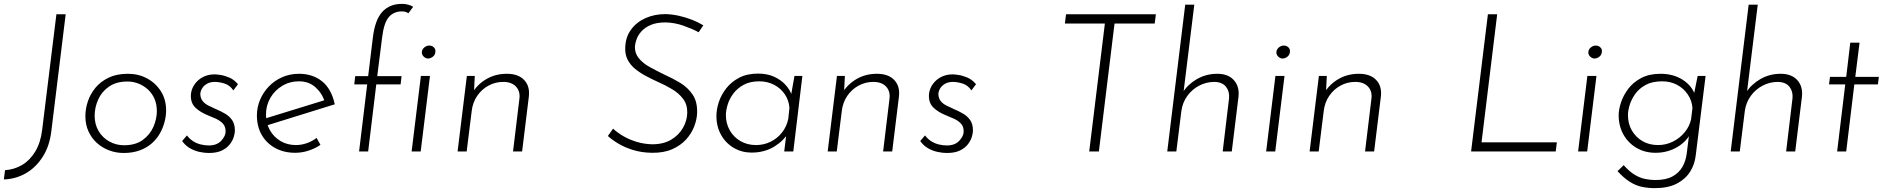

<svg xmlns="http://www.w3.org/2000/svg" viewBox="-60 -784 9752 994"><path d="M206 -107Q197 -28 161 28Q125 84 73 113.5Q21 143 -40 145L-34 97Q14 94 54.5 70Q95 46 122.5 0.5Q150 -45 158 -110L232 -710H280Z M580 8Q541 8 505 -5.5Q469 -19 441.5 -44Q414 -69 398 -104Q382 -139 382 -183Q382 -221 395 -259.5Q408 -298 434.5 -330Q461 -362 502.5 -382Q544 -402 602 -402Q657 -402 701.5 -378Q746 -354 773 -311.5Q800 -269 800 -212Q800 -184 792 -153Q784 -122 768 -93.5Q752 -65 726 -42Q700 -19 663.5 -5.5Q627 8 580 8ZM582 -32Q641 -32 678.5 -59Q716 -86 734 -127Q752 -168 752 -209Q752 -244 740 -272Q728 -300 706.5 -320Q685 -340 657.5 -351Q630 -362 600 -362Q542 -362 504 -335.5Q466 -309 448 -268Q430 -227 430 -185Q430 -140 450.5 -105.5Q471 -71 506 -51.5Q541 -32 582 -32Z M1021 8Q999 8 973 2.5Q947 -3 923.5 -16.5Q900 -30 883 -54L908 -83Q922 -64 940.5 -52.5Q959 -41 980 -36Q1001 -31 1021 -31Q1063 -31 1085.5 -55.5Q1108 -80 1108 -103Q1108 -129 1094 -144Q1080 -159 1058.5 -169Q1037 -179 1014 -188Q977 -203 952.5 -226Q928 -249 928 -287Q928 -307 936 -326.5Q944 -346 960 -362.5Q976 -379 999 -389Q1022 -399 1052 -399Q1060 -399 1081 -396Q1102 -393 1127 -382.5Q1152 -372 1172 -348L1148 -316Q1130 -343 1102.5 -351.5Q1075 -360 1052 -360Q1028 -360 1011 -350Q994 -340 985.5 -325Q977 -310 977 -296Q978 -275 989 -261Q1000 -247 1018 -238Q1036 -229 1056 -220Q1082 -209 1104.5 -196Q1127 -183 1141.5 -162.5Q1156 -142 1156 -108Q1156 -94 1150 -74.5Q1144 -55 1129 -36Q1114 -17 1088 -4.5Q1062 8 1021 8Z M1472 -33Q1501 -33 1529 -43Q1557 -53 1579 -70L1599 -34Q1571 -15 1537 -4Q1503 7 1468 7Q1410 7 1365 -17.5Q1320 -42 1295 -85.5Q1270 -129 1270 -186Q1270 -228 1286 -266.5Q1302 -305 1331 -335.5Q1360 -366 1400 -384Q1440 -402 1489 -402Q1524 -402 1554 -392Q1584 -382 1608 -362.5Q1632 -343 1648.5 -313Q1665 -283 1673 -244L1316 -133L1308 -169L1639 -271L1621 -257Q1608 -301 1573.5 -332Q1539 -363 1488 -363Q1440 -363 1401 -339.5Q1362 -316 1339.5 -277Q1317 -238 1317 -191Q1317 -146 1337 -110.5Q1357 -75 1392 -54Q1427 -33 1472 -33Z M1799 0 1841 -347H1774L1779 -390H1846L1870 -587Q1881 -681 1919 -722.5Q1957 -764 2021 -764Q2035 -764 2050.5 -760.5Q2066 -757 2079 -749L2054 -715Q2048 -720 2040 -722.5Q2032 -725 2021 -725Q1978 -725 1952.5 -695Q1927 -665 1918 -588L1893 -390H2019L2014 -347H1888L1846 0ZM2119 -391H2166L2118 0H2071ZM2124 -515Q2125 -529 2137.5 -539Q2150 -549 2164 -548Q2177 -548 2186.5 -538.5Q2196 -529 2194 -515Q2193 -500 2181 -490.5Q2169 -481 2155 -481Q2142 -482 2132.5 -492Q2123 -502 2124 -515Z M2398 -391 2393 -291 2384 -301Q2410 -346 2457 -374Q2504 -402 2564 -402Q2623 -402 2653.5 -370Q2684 -338 2678 -285L2643 0H2596L2629 -273Q2634 -311 2611.5 -335.5Q2589 -360 2545 -360Q2504 -360 2468.5 -340.5Q2433 -321 2410 -287Q2387 -253 2382 -209L2356 0H2309L2357 -391Z M3557 -617Q3526 -634 3479.5 -650.5Q3433 -667 3386 -668Q3340 -668 3309.5 -655Q3279 -642 3261 -622Q3243 -602 3235.5 -580.5Q3228 -559 3227 -543Q3226 -508 3247.5 -482Q3269 -456 3304.5 -436.5Q3340 -417 3379 -398Q3422 -379 3461.5 -355Q3501 -331 3526 -294Q3551 -257 3549 -199Q3548 -166 3534 -129.5Q3520 -93 3492 -62Q3464 -31 3420 -11.5Q3376 8 3314 7Q3262 6 3219 -7Q3176 -20 3143 -39.5Q3110 -59 3087 -80L3114 -118Q3135 -98 3166.5 -79.5Q3198 -61 3236.5 -49.5Q3275 -38 3316 -37Q3375 -37 3415 -61Q3455 -85 3476 -122.5Q3497 -160 3498 -199Q3499 -242 3477 -271.5Q3455 -301 3420 -322Q3385 -343 3346 -360Q3315 -374 3284 -390.5Q3253 -407 3228 -427.5Q3203 -448 3189 -475.5Q3175 -503 3177 -540Q3179 -593 3207.5 -631.5Q3236 -670 3282.5 -690.5Q3329 -711 3385 -711Q3421 -710 3456 -702Q3491 -694 3523 -681.5Q3555 -669 3581 -653Z M3831 6Q3781 6 3739.5 -18Q3698 -42 3673.5 -85Q3649 -128 3649 -183Q3649 -218 3661.5 -256Q3674 -294 3700.5 -327.5Q3727 -361 3767.5 -382Q3808 -403 3865 -403Q3911 -403 3946 -387.5Q3981 -372 4005.5 -346Q4030 -320 4041 -286L4032 -272L4053 -391H4094L4047 0H4000L4014 -114L4021 -96Q4011 -78 3992.5 -59.5Q3974 -41 3950 -26Q3926 -11 3896 -2.5Q3866 6 3831 6ZM3854 -33Q3894 -33 3929 -50Q3964 -67 3988.5 -98Q4013 -129 4021 -169L4027 -226Q4024 -265 4003 -296Q3982 -327 3947.5 -345Q3913 -363 3871 -363Q3823 -363 3790 -345Q3757 -327 3736.5 -299.5Q3716 -272 3707 -242Q3698 -212 3698 -188Q3698 -145 3718 -109.5Q3738 -74 3773.5 -53.5Q3809 -33 3854 -33Z M4314 -391 4309 -291 4300 -301Q4326 -346 4373 -374Q4420 -402 4480 -402Q4539 -402 4569.5 -370Q4600 -338 4594 -285L4559 0H4512L4545 -273Q4550 -311 4527.5 -335.5Q4505 -360 4461 -360Q4420 -360 4384.5 -340.5Q4349 -321 4326 -287Q4303 -253 4298 -209L4272 0H4225L4273 -391Z M4842 8Q4820 8 4794 2.5Q4768 -3 4744.5 -16.5Q4721 -30 4704 -54L4729 -83Q4743 -64 4761.5 -52.5Q4780 -41 4801 -36Q4822 -31 4842 -31Q4884 -31 4906.5 -55.5Q4929 -80 4929 -103Q4929 -129 4915 -144Q4901 -159 4879.5 -169Q4858 -179 4835 -188Q4798 -203 4773.5 -226Q4749 -249 4749 -287Q4749 -307 4757 -326.5Q4765 -346 4781 -362.5Q4797 -379 4820 -389Q4843 -399 4873 -399Q4881 -399 4902 -396Q4923 -393 4948 -382.5Q4973 -372 4993 -348L4969 -316Q4951 -343 4923.5 -351.5Q4896 -360 4873 -360Q4849 -360 4832 -350Q4815 -340 4806.5 -325Q4798 -310 4798 -296Q4799 -275 4810 -261Q4821 -247 4839 -238Q4857 -229 4877 -220Q4903 -209 4925.5 -196Q4948 -183 4962.5 -162.5Q4977 -142 4977 -108Q4977 -94 4971 -74.5Q4965 -55 4950 -36Q4935 -17 4909 -4.5Q4883 8 4842 8Z M5459 -710H5924L5918 -662H5710L5629 0H5579L5660 -662H5453Z M6063 -305Q6089 -347 6136.5 -374.5Q6184 -402 6242 -402Q6298 -402 6327.5 -369.5Q6357 -337 6352 -285L6317 0H6270L6303 -276Q6306 -311 6287 -335Q6268 -359 6227 -360Q6185 -360 6148 -340.5Q6111 -321 6086.5 -287Q6062 -253 6056 -209L6030 0H5983L6076 -760H6123L6065 -289Z M6543 -391H6590L6542 0H6495ZM6548 -515Q6549 -529 6561.5 -539Q6574 -549 6588 -548Q6601 -548 6610.5 -538.5Q6620 -529 6618 -515Q6617 -500 6605 -490.5Q6593 -481 6579 -481Q6566 -482 6556.5 -492Q6547 -502 6548 -515Z M6809 -391 6804 -291 6795 -301Q6821 -346 6868 -374Q6915 -402 6975 -402Q7034 -402 7064.5 -370Q7095 -338 7089 -285L7054 0H7007L7040 -273Q7045 -311 7022.5 -335.5Q7000 -360 6956 -360Q6915 -360 6879.5 -340.5Q6844 -321 6821 -287Q6798 -253 6793 -209L6767 0H6720L6768 -391Z M7643 -710H7691L7610 -47H8000L7994 0H7556Z M8158 -391H8205L8157 0H8110ZM8163 -515Q8164 -529 8176.5 -539Q8189 -549 8203 -548Q8216 -548 8225.5 -538.5Q8235 -529 8233 -515Q8232 -500 8220 -490.5Q8208 -481 8194 -481Q8181 -482 8171.5 -492Q8162 -502 8163 -515Z M8507 190Q8471 190 8439 183Q8407 176 8376.5 156.5Q8346 137 8314 102L8346 71Q8375 104 8402.5 120.5Q8430 137 8457 142.5Q8484 148 8510 148Q8564 148 8597.5 130Q8631 112 8649 81.5Q8667 51 8672 13L8688 -114L8698 -105Q8675 -53 8624 -23Q8573 7 8511 7Q8456 7 8413 -18Q8370 -43 8345 -87Q8320 -131 8320 -188Q8320 -217 8332 -253.5Q8344 -290 8369.5 -324Q8395 -358 8436.5 -380Q8478 -402 8537 -402Q8603 -402 8651.5 -371Q8700 -340 8716 -290L8705 -273L8729 -391H8770L8719 20Q8714 67 8689.5 105.5Q8665 144 8620 167Q8575 190 8507 190ZM8545 -363Q8494 -363 8460 -344.5Q8426 -326 8406 -298Q8386 -270 8377 -240.5Q8368 -211 8368 -188Q8368 -144 8388 -109Q8408 -74 8443 -53.5Q8478 -33 8524 -33Q8565 -33 8601 -51Q8637 -69 8662 -99.5Q8687 -130 8695 -167L8702 -225Q8699 -264 8677.5 -295.5Q8656 -327 8622 -345Q8588 -363 8545 -363Z M8980 -305Q9006 -347 9053.5 -374.5Q9101 -402 9159 -402Q9215 -402 9244.5 -369.5Q9274 -337 9269 -285L9234 0H9187L9220 -276Q9223 -311 9204 -335Q9185 -359 9144 -360Q9102 -360 9065 -340.5Q9028 -321 9003.5 -287Q8979 -253 8973 -209L8947 0H8900L8993 -760H9040L8982 -289Z M9519 -563H9567L9545 -386H9667L9662 -347H9540L9498 0H9451L9493 -347H9409L9414 -386H9498Z"/></svg>

Font: Josefin Sans Thin Light
Style: Italic
Weight: 300
Italic angle: -7°
Version: Version 2.000